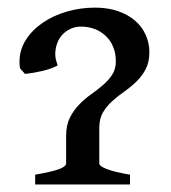

<svg xmlns="http://www.w3.org/2000/svg" viewBox="-20 -489 453 509"><path d="M73.2 0V-25.9Q115.7 -33.2 135.5 -40.3Q155.3 -47.4 155.3 -55.7V-128.9Q155.3 -156.7 165 -176.5Q174.8 -196.3 189.5 -211.4Q204.1 -226.6 221.2 -238.8Q238.3 -251 252.9 -263.4Q267.6 -275.9 277.3 -290.8Q287.1 -305.7 287.1 -326.2Q287.1 -348.6 279.5 -366Q272 -383.3 259 -395Q246.1 -406.7 229.5 -412.6Q212.9 -418.5 194.8 -418.5Q179.7 -418.5 167 -412.6Q154.3 -406.7 145.3 -397Q136.2 -387.2 131.3 -373.5Q126.5 -359.9 126.5 -344.7Q126.5 -337.9 128.4 -330.1Q130.4 -322.3 132.8 -315.4Q116.2 -306.6 92.8 -301Q69.3 -295.4 46.4 -293L33.2 -307.6Q32.2 -311.5 32 -316.4Q31.7 -321.3 31.7 -325.2Q31.7 -356.9 48.6 -383.3Q65.4 -409.7 93.3 -428.7Q121.1 -447.8 157.2 -458.3Q193.4 -468.8 231.9 -468.8Q265.6 -468.8 292.2 -459.7Q318.8 -450.7 337.4 -434.8Q356 -418.9 366 -397.2Q376 -375.5 376 -350.6Q376 -324.2 366.2 -305.7Q356.4 -287.1 341.6 -272.7Q326.7 -258.3 309.6 -246.3Q292.5 -234.4 277.6 -220.9Q262.7 -207.5 252.9 -190.9Q243.2 -174.3 243.2 -150.4V-55.7Q243.2 -48.3 263.9 -40.5Q284.7 -32.7 324.7 -25.9V0Z"/></svg>

Font: Gentium Book Basic
Style: Regular
Weight: 400
Designer: J. Victor Gaultney and Annie Olsen
Foundry: SIL International
Version: Version 1.102; 2013; Maintenance release